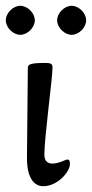

<svg xmlns="http://www.w3.org/2000/svg" viewBox="-28 -628 317 662"><path d="M42 -508C67 -508 92 -533 92 -558C92 -583 67 -608 42 -608C17 -608 -8 -583 -8 -558C-8 -533 17 -508 42 -508ZM219 -508C244 -508 269 -533 269 -558C269 -583 244 -608 219 -608C194 -608 169 -583 169 -558C169 -533 194 -508 219 -508ZM121 14C171 14 213 -36 213 -62C213 -73 212 -78 203 -78C200 -78 174 -64 153 -64C139 -64 125 -70 125 -95C125 -155 153 -358 153 -394C153 -405 152 -411 129 -411C76 -411 68 -406 68 -394L65 -86C64 -19 87 14 121 14Z"/></svg>

Font: EB Garamond
Style: Regular
Weight: 400
Designer: Georg Duffner and Octavio Pardo
Foundry: Georg Duffner
Version: Version 1.000;PS 001.000;hotconv 1.0.88;makeotf.lib2.5.64775